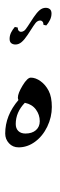

<svg xmlns="http://www.w3.org/2000/svg" viewBox="-20 -862 354 1132"><path d="M85.4 -286.6Q85.4 -312 113.5 -358.2Q141.6 -404.3 161.6 -404.3Q189.9 -404.3 219 -383.5Q248 -362.8 266.8 -326.9Q285.6 -291 285.6 -231Q285.6 -171.4 258.8 -115.5Q231.9 -59.6 186.8 -26.4Q141.6 6.8 89.8 6.8Q55.2 6.8 33 -17.3Q10.7 -41.5 10.7 -74.7Q10.7 -181.2 88.9 -272.5Q85.4 -276.9 85.4 -286.6ZM72.8 -130.9Q72.8 -104.5 88.1 -89.6Q103.5 -74.7 129.9 -74.7Q168.9 -74.7 191.7 -94.5Q214.4 -114.3 214.4 -147.5Q214.4 -185.5 191.7 -216.3Q168.9 -247.1 126.5 -255.9Q72.8 -200.2 72.8 -130.9ZM159.2 -674.3ZM155.8 249.5ZM144 -707.5 178.2 -759.8Q196.8 -787.6 213.4 -801.8Q230 -815.9 249.5 -815.9Q264.6 -815.9 274.2 -807.9Q283.7 -799.8 283.7 -782.2Q283.7 -762.2 274.2 -743.4Q264.6 -724.6 252.9 -711.9L236.3 -715.8Q236.3 -728 230.7 -734.6Q225.1 -741.2 216.8 -741.2Q208 -741.2 199.2 -735.4Q190.4 -729.5 176.8 -708.5L143.1 -656.7Q124 -627.9 107.2 -613.8Q90.3 -599.6 71.3 -599.6Q56.2 -599.6 46.4 -607.4Q36.6 -615.2 36.6 -632.8Q36.6 -653.3 46.4 -672.1Q56.2 -690.9 67.4 -703.1L84.5 -699.7Q84.5 -687.5 90.1 -680.9Q95.7 -674.3 103.5 -674.3Q112.3 -674.3 121.1 -679.9Q129.9 -685.5 144 -707.5ZM161.6 -691.9ZM161.6 -842.3ZM161.6 -589.8ZM161.6 -737.8ZM161.6 -715.8ZM161.6 -607.4ZM161.6 -809.6Z"/></svg>

Font: Noto Nastaliq Urdu
Style: Regular
Weight: 400
Designer: Monotype Design Team
Foundry: Monotype Imaging Inc.
Version: Version 1.02 uh